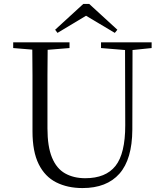

<svg xmlns="http://www.w3.org/2000/svg" viewBox="-20 -940 832 975"><path d="M399 15Q323 15 265.5 -14Q208 -43 176.5 -106.5Q145 -170 145 -273V-389Q145 -474 145 -558Q145 -623 144 -688L47 -696V-725H333V-696L222 -687Q222 -624 221 -559Q221 -475 221 -389V-288Q221 -196 244 -140Q267 -84 310.5 -59.5Q354 -35 413 -35Q517 -35 566.5 -97.5Q616 -160 616 -304L615 -686L493 -696V-725H750V-696L653 -686L652 -281Q651 -131 586.5 -58Q522 15 399 15ZM433 -920 576 -789 563 -773 417 -860 272 -773 260 -789 403 -920Z"/></svg>

Font: Early Summer Mincho Light
Style: Regular
Weight: 300
Designer: GuiWonder
Version: Version 1.002